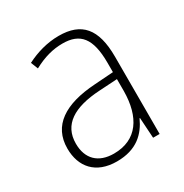

<svg xmlns="http://www.w3.org/2000/svg" viewBox="-133 -647 734 764"><g transform="rotate(-30 234.0 -264.5)"><path d="M238 -539C185 -539 134 -524 89 -501L102 -468C150 -494 193 -505 236 -505C316 -505 353 -462 353 -349V-306L267 -300C125 -291 44 -238 44 -133C44 -49 93 10 190 10C282 10 327 -37 353 -94H355L361 0H391V-355C391 -484 342 -539 238 -539ZM270 -269 353 -274V-219C352 -101 302 -23 195 -23C124 -23 83 -63 83 -133C83 -220 150 -262 270 -269Z"/></g></svg>

Font: Noto Sans Myanmar SemiCondensed ExtraLight
Style: Regular
Weight: 200
Width: 4
Designer: Monotype Design Team
Foundry: Monotype Imaging Inc.
Version: Version 2.107